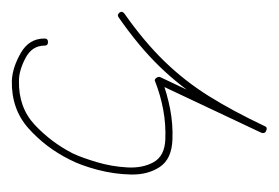

<svg xmlns="http://www.w3.org/2000/svg" viewBox="-93 -209 470 324"><g transform="rotate(-90 142.0 -47.0)"><path d="M239 -207Q239 -201 233 -201Q227 -201 227 -207Q227 -228 206 -239Q185 -250 168 -250Q123 -251 93.5 -223.5Q64 -196 45 -159Q38 -144 30.5 -119Q23 -94 21.5 -67.5Q20 -41 30.5 -22.5Q41 -4 69 -3Q94 -2 118.5 -6.5Q143 -11 166 -20Q169 -22 172 -19Q175 -15 174 -12Q153 32 132.5 76Q112 120 91 165Q89 170 83 167Q78 165 80 159Q105 106 131.5 64Q158 22 192 -13Q226 -48 275 -82Q275 -82 275 -82Q275 -82 275 -82Q279 -85 283 -80Q286 -76 281 -72Q234 -39 200.5 -4.5Q167 30 141.5 71Q116 112 91 165Q89 170 83 167Q78 165 80 159Q101 115 121.5 71Q142 27 163 -17Q164 -21 169 -15Q174 -10 170 -9Q146 0 120.5 5Q95 10 69 9Q36 8 22.5 -12Q9 -32 9.5 -60.5Q10 -89 17.5 -117.5Q25 -146 35 -165Q55 -205 87.5 -234Q120 -263 168 -262Q190 -261 214.5 -247Q239 -233 239 -207Q239 -207 239 -207Q239 -207 239 -207Z"/></g></svg>

Font: FRB American Cursive Thin
Style: Italic
Weight: 100
Italic angle: -25°
Version: Version 2.0;Modular Font Editor K font №1